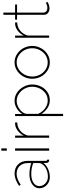

<svg xmlns="http://www.w3.org/2000/svg" viewBox="954 -1724 983 2932"><g transform="rotate(-90 1446.0 -258.5)"><path d="M37 -149Q37 -194 64.5 -228Q92 -262 140.5 -281.5Q189 -301 253 -301Q295 -301 340 -293.5Q385 -286 421 -273V-328Q421 -404 376.5 -450.5Q332 -497 257 -497Q219 -497 176 -480.5Q133 -464 90 -434L73 -459Q174 -528 259 -528Q349 -528 402 -473.5Q455 -419 455 -326V-52Q455 -30 473 -30V0Q458 1 454 -1Q440 -4 432 -16Q424 -28 423 -42V-87Q387 -41 329.5 -15.5Q272 10 208 10Q159 10 120.5 -11.5Q82 -33 59.5 -69Q37 -105 37 -149ZM403 -104Q421 -127 421 -148V-243Q344 -273 255 -273Q172 -273 121 -239.5Q70 -206 70 -151Q70 -115 88.5 -85Q107 -55 139 -37Q171 -19 212 -19Q274 -19 325.5 -42.5Q377 -66 403 -104Z M611 -646V-730H645V-646ZM611 0V-520H645V0Z M1041 -488Q969 -485 916 -442.5Q863 -400 842 -327V0H808V-520H841V-388Q868 -443 913.5 -478Q959 -513 1009 -519Q1019 -519 1027.5 -519.5Q1036 -520 1041 -520Z M1381 10Q1313 10 1259.5 -27Q1206 -64 1173 -116V213H1139V-520H1171V-412Q1204 -463 1258 -495.5Q1312 -528 1372 -528Q1426 -528 1471.5 -505Q1517 -482 1550.5 -443.5Q1584 -405 1602.5 -357Q1621 -309 1621 -259Q1621 -187 1591 -126Q1561 -65 1507 -27.5Q1453 10 1381 10ZM1376 -22Q1440 -22 1487.5 -56.5Q1535 -91 1561 -145.5Q1587 -200 1587 -259Q1587 -321 1557.5 -375Q1528 -429 1478 -462.5Q1428 -496 1367 -496Q1338 -496 1305.5 -484Q1273 -472 1244 -451Q1215 -430 1195.5 -403Q1176 -376 1173 -346V-167Q1191 -126 1222 -93Q1253 -60 1292.5 -41Q1332 -22 1376 -22Z M1959 10Q1889 10 1832 -27Q1775 -64 1742 -125Q1709 -186 1709 -258Q1709 -313 1728.5 -362Q1748 -411 1782.5 -448Q1817 -485 1862 -506.5Q1907 -528 1959 -528Q2011 -528 2056.5 -506.5Q2102 -485 2136.5 -448Q2171 -411 2190.5 -362Q2210 -313 2210 -258Q2210 -204 2190.5 -155.5Q2171 -107 2137 -70Q2103 -33 2057.5 -11.5Q2012 10 1959 10ZM1743 -257Q1743 -192 1772.5 -138.5Q1802 -85 1850.5 -53.5Q1899 -22 1958 -22Q2018 -22 2067 -54Q2116 -86 2145.5 -140.5Q2175 -195 2175 -259Q2175 -324 2145.5 -377.5Q2116 -431 2067 -463.5Q2018 -496 1959 -496Q1901 -496 1851.5 -463.5Q1802 -431 1772.5 -376.5Q1743 -322 1743 -257Z M2568 -488Q2496 -485 2443 -442.5Q2390 -400 2369 -327V0H2335V-520H2368V-388Q2395 -443 2440.5 -478Q2486 -513 2536 -519Q2546 -519 2554.5 -519.5Q2563 -520 2568 -520Z M2882 -24Q2880 -23 2866 -15.5Q2852 -8 2830 -1.5Q2808 5 2781 5Q2742 5 2713.5 -17.5Q2685 -40 2685 -81V-490H2611V-520H2685V-699H2719V-520H2842V-490H2719V-86Q2721 -57 2741 -42Q2761 -27 2787 -27Q2820 -27 2843.5 -38Q2867 -49 2869 -52Z"/></g></svg>

Font: Raleway ExtraLight
Style: Regular
Weight: 200
Designer: Matt McInerney, Pablo Impallari, Rodrigo Fuenzalida
Foundry: Matt McInerney, Pablo Impallari, Rodrigo Fuenzalida
Version: Version 4.026